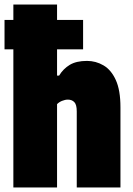

<svg xmlns="http://www.w3.org/2000/svg" viewBox="-20 -828 589 848"><path d="M39 0V-610H0V-740H39V-808H232V-740H347V-610H232V-494H241Q259 -524 288 -541.5Q317 -559 364 -559Q403.5 -559 437.2 -539.2Q471 -519.5 491.5 -474.5Q512 -429.5 512 -354V0H319V-336Q319 -366 308.2 -377Q297.5 -388 280 -388Q267.5 -388 254 -382.5Q240.5 -377 232 -368V0Z"/></svg>

Font: Encode Sans Cnd Black
Style: Regular
Weight: 900
Width: 3
Designer: Multiple Designers
Foundry: Impallari Type
Version: Version 3.002; ttfautohint (v1.8.3) -l 8 -r 50 -G 200 -x 14 